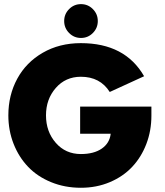

<svg xmlns="http://www.w3.org/2000/svg" viewBox="-20 -876 780 908"><path d="M306.8 -833Q330 -856.5 363 -856.5Q396 -856.5 419.2 -833Q442.5 -809.5 442.5 -776.5Q442.5 -743.5 419.2 -720Q396 -696.5 363 -696.5Q330 -696.5 306.8 -720Q283.5 -743.5 283.5 -776.5Q283.5 -809.5 306.8 -833ZM359 -372H696V-329Q696 -257.5 672 -195Q648 -132.5 605 -86.8Q562 -41 499.2 -14.5Q436.5 12 362.5 12Q286.5 12 221.8 -14.5Q157 -41 113 -87Q69 -133 44.2 -196Q19.5 -259 19.5 -330.5Q19.5 -426 61.5 -503.5Q103.5 -581 182.2 -626.5Q261 -672 362.5 -672Q571.5 -672 661.5 -515.5L499 -441Q453.5 -513 362.5 -513Q290 -513 243.8 -460Q197.5 -407 197.5 -330.5Q197.5 -253.5 243.8 -200.5Q290 -147.5 362.5 -147.5Q424 -147.5 461.2 -173.2Q498.5 -199 503.5 -243.5H359Z"/></svg>

Font: League Spartan ExtraBold
Style: Regular
Weight: 800
Foundry: The League of Moveable Type
Version: Version 2.002